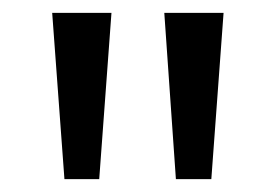

<svg xmlns="http://www.w3.org/2000/svg" viewBox="-20 -734 428 298"><path d="M153 -714 134 -456H80L61 -714ZM327 -714 308 -456H253L235 -714Z"/></svg>

Font: Noto Sans Display
Style: Regular
Weight: 400
Designer: Monotype Design Team
Foundry: Monotype Imaging Inc.
Version: Version 2.003